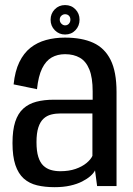

<svg xmlns="http://www.w3.org/2000/svg" viewBox="-20 -752 538 776"><path d="M201 4.5Q236 4.5 263.8 -1.8Q291.5 -8 312 -18.5Q332.5 -29 345.8 -40.8Q359 -52.5 364 -63.5L372.5 0H451V-380Q451 -462 427 -510Q403 -558 357 -579Q311 -600 242.5 -600Q201 -600 165.8 -590.2Q130.5 -580.5 103.2 -559Q76 -537.5 58.2 -501Q40.5 -464.5 35 -411L129.5 -391.5Q135 -444.5 150.2 -475.5Q165.5 -506.5 189 -519.8Q212.5 -533 243 -533Q278 -533 303 -518.5Q328 -504 341.2 -471Q354.5 -438 354.5 -383V-349H197.5Q158 -349 126.8 -340.8Q95.5 -332.5 74 -313Q52.5 -293.5 41.5 -259.8Q30.5 -226 30.5 -174Q30.5 -120 42.2 -85Q54 -50 76.2 -30.2Q98.5 -10.5 130 -3Q161.5 4.5 201 4.5ZM223.5 -60Q203.5 -60 186 -65Q168.5 -70 155.2 -82.5Q142 -95 134.8 -118Q127.5 -141 127.5 -177.5Q127.5 -214 135 -237Q142.5 -260 155.8 -272.2Q169 -284.5 186.8 -289Q204.5 -293.5 225 -293.5H353.5V-122Q347 -107.5 329.5 -93Q312 -78.5 285.2 -69.2Q258.5 -60 223.5 -60ZM243 -612.5Q268.5 -612.5 285 -630Q301.5 -647.5 301.5 -672.5Q301.5 -697 285 -714.2Q268.5 -731.5 243 -731.5Q218 -731.5 201.2 -714.2Q184.5 -697 184.5 -672.5Q184.5 -647 201.5 -629.8Q218.5 -612.5 243 -612.5ZM243 -649.5Q235 -649.5 228.2 -656.2Q221.5 -663 221.5 -672.5Q221.5 -682.5 228.2 -688.5Q235 -694.5 243 -694.5Q252.5 -694.5 258.5 -688.5Q264.5 -682.5 264.5 -672.5Q264.5 -663 258.5 -656.2Q252.5 -649.5 243 -649.5Z"/></svg>

Font: Anybody SemiCondensed
Style: Regular
Weight: 400
Width: 4
Version: Version 1.113;gftools[0.9.25]